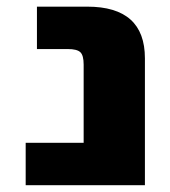

<svg xmlns="http://www.w3.org/2000/svg" viewBox="-20 -544 500 566"><path d="M55.7 2V-123H226.6V-353.5Q226.6 -380.9 216.8 -390.1Q207 -399.4 179.7 -399.4H88.9V-524.4H237.3Q407.2 -524.4 407.2 -372.1V2Z"/></svg>

Font: Gen Shin Gothic Heavy
Style: Bold
Weight: 900
Designer: [Source Han Sans]
Ryoko NISHIZUKA  (kana & ideographs); Paul D. Hunt (Latin, Greek & Cyrillic); Wenlong ZHANG  (bopomofo
Version: Version 1.002.20150607